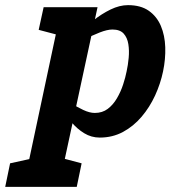

<svg xmlns="http://www.w3.org/2000/svg" viewBox="-101 -528 680 748"><path d="M279 -500 128 200H-10L139 -500ZM161.7 -336.7 151.7 -340Q151.7 -340 166.5 -357Q181.3 -374 206.5 -399Q231.7 -424 263.3 -449Q295 -474 329.8 -491Q364.7 -508 397.7 -508L337 -413Q317 -413 287.5 -401.5Q258 -390 229.2 -374.8Q200.3 -359.7 181 -348.2Q161.7 -336.7 161.7 -336.7ZM125 -163.3Q125 -163.3 139.5 -151.8Q154 -140.3 176.5 -125.7Q199 -111 223.7 -99.5Q248.3 -88 268.3 -88L287.7 8Q254.7 8 227 -9Q199.3 -26 178.5 -51Q157.7 -76 143 -101Q128.3 -126 121 -143Q113.7 -160 113.7 -160ZM268.3 -88Q297.7 -88 318.7 -103.8Q339.7 -119.7 354.5 -145Q369.3 -170.3 378.5 -198.3Q387.7 -226.3 392.3 -250Q397.7 -274.3 400.3 -302.5Q403 -330.7 399 -356Q395 -381.3 380.7 -397.2Q366.3 -413 337 -413L397.7 -508Q447.3 -508 478.7 -486Q510 -464 525.7 -427Q541.3 -390 542.8 -344Q544.3 -298 534.3 -250Q524.3 -202 503.2 -156Q482 -110 450.5 -73Q419 -36 378.2 -14Q337.3 8 287.7 8ZM125.7 -391.7 49.7 -411.7 69 -500H149ZM-80.7 200 -61.7 108.3 44 85 -0.7 200ZM118 200 116.7 81.7 217 108.3 198 200Z"/></svg>

Font: Epunda Slab Light
Style: Italic
Weight: 300
Italic angle: -12°
Designer: Simon Atzbach
Foundry: typofactur
Version: Version 1.102